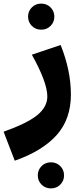

<svg xmlns="http://www.w3.org/2000/svg" viewBox="-58 -634 460 1067"><path d="M98 -542Q98 -572 119 -593Q140 -614 171 -614Q202 -614 223 -593Q244 -572 244 -542Q244 -511 223 -490Q202 -469 171 -469Q140 -469 119 -490Q98 -511 98 -542ZM24 259 -38 98Q94 51 149.5 5.5Q205 -40 205 -98Q205 -176 119 -330L279 -384Q336 -242 336 -108Q336 28 257 116.5Q178 205 24 259ZM152 341Q152 310 173 289Q194 268 225 268Q256 268 277 289Q298 310 298 341Q298 371 277 392Q256 413 225 413Q194 413 173 392Q152 371 152 341Z"/></svg>

Font: FiraGO ExtraBold
Style: Regular
Weight: 800
Designer: bBox Type
Foundry: bBox Type GmbH
Version: Version 1.001;PS 001.001;hotconv 1.0.88;makeotf.lib2.5.64775